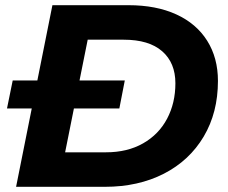

<svg xmlns="http://www.w3.org/2000/svg" viewBox="-20 -720 879 740"><path d="M182 -700H475Q582 -700 659.5 -664.5Q737 -629 778.5 -563Q820 -497 820 -408Q820 -286 765 -193.5Q710 -101 611.5 -50.5Q513 0 384 0H42ZM389 -133Q471 -133 531.5 -167.5Q592 -202 624 -262.5Q656 -323 656 -399Q656 -478 605 -522.5Q554 -567 457 -567H318L231 -133ZM29 -410H461L440 -302H7Z"/></svg>

Font: Montserrat Alternates
Style: Bold Italic
Weight: 700
Italic angle: -11.3°
Designer: Julieta Ulanovsky
Foundry: Julieta Ulanovsky
Version: Version 7.200